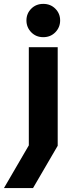

<svg xmlns="http://www.w3.org/2000/svg" viewBox="-84 -764 362 984"><path d="M-63.8 200 98.9 -79.5 63.7 51.8V-522.2H211.7V-17L85.2 200ZM137.8 -573.5Q100.5 -573.5 76 -598.7Q51.5 -624 51.5 -659.3Q51.5 -694.6 76 -719.3Q100.5 -744.1 137.8 -744.1Q175.1 -744.1 199.7 -719.3Q224.2 -694.6 224.2 -659.3Q224.2 -624 199.7 -598.7Q175.1 -573.5 137.8 -573.5Z"/></svg>

Font: TikTok Sans Light
Style: Regular
Weight: 300
Version: Version 4.000